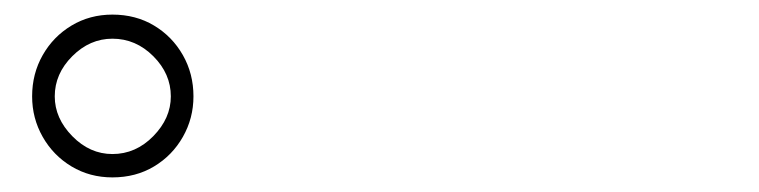

<svg xmlns="http://www.w3.org/2000/svg" viewBox="-20 -839 1040 263"><path d="M24 -707Q24 -738 38.5 -763.5Q53 -789 78 -804Q103 -819 134 -819Q166 -819 191 -804Q216 -789 230.5 -763.5Q245 -738 245 -707Q245 -677 230.5 -651.5Q216 -626 191 -611Q166 -596 134 -596Q103 -596 78 -611Q53 -626 38.5 -651.5Q24 -677 24 -707ZM55 -707Q55 -677 79 -652.5Q103 -628 134 -628Q166 -628 190 -652.5Q214 -677 214 -707Q214 -738 190 -762Q166 -786 134 -786Q103 -786 79 -762Q55 -738 55 -707Z"/></svg>

Font: Noto Sans SC Thin ExtraLight
Style: Regular
Weight: 250
Version: Version 2.004-H2;hotconv 1.0.118;makeotfexe 2.5.65603